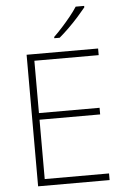

<svg xmlns="http://www.w3.org/2000/svg" viewBox="-62 -1087 675 1038"><g transform="rotate(-5 275.5 -568.0)"><path d="M490 -93H102V-807H490V-771H141V-487H470V-451H141V-129H490ZM435 -1035Q418 -1014 393.5 -986.5Q369 -959 341 -931.5Q313 -904 288 -883H259V-890Q280 -910 305 -937.5Q330 -965 352.5 -993Q375 -1021 389 -1043H435Z"/></g></svg>

Font: Noto Sans Telugu UI ExtraLight
Style: Regular
Weight: 200
Designer: Jelle Bosma - Monotype Design Team
Foundry: Monotype Imaging Inc.
Version: Version 2.005; ttfautohint (v1.8.4.7-5d5b)